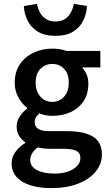

<svg xmlns="http://www.w3.org/2000/svg" viewBox="-20 -754 560 991"><path d="M244 217Q185 217 139 203Q93 189 66.5 160.5Q40 132 40 89Q40 58 58.5 31.5Q77 5 110 -16V-20Q92 -32 79 -52Q66 -72 66 -102Q66 -130 82.5 -154Q99 -178 120 -193V-197Q95 -216 75.5 -250Q56 -284 56 -327Q56 -383 83 -422.5Q110 -462 154 -482.5Q198 -503 250 -503Q270 -503 289 -500Q308 -497 322 -491H498V-406H406V-402Q420 -387 428 -367.5Q436 -348 436 -322Q436 -268 411 -231Q386 -194 344 -175Q302 -156 250 -156Q234 -156 217 -159Q200 -162 183 -169Q173 -159 166 -149Q159 -139 159 -122Q159 -101 177 -89Q195 -77 239 -77H326Q415 -77 460.5 -48.5Q506 -20 506 44Q506 92 474 131.5Q442 171 383 194Q324 217 244 217ZM250 -228Q273 -228 292.5 -239.5Q312 -251 323.5 -273.5Q335 -296 335 -327Q335 -374 310.5 -399Q286 -424 250 -424Q214 -424 189 -399Q164 -374 164 -327Q164 -296 176 -273.5Q188 -251 207 -239.5Q226 -228 250 -228ZM262 142Q301 142 331 131.5Q361 121 378 102.5Q395 84 395 63Q395 34 372.5 24Q350 14 308 14H241Q221 14 205 12Q189 10 174 7Q155 22 145.5 38Q136 54 136 72Q136 105 170 123.5Q204 142 262 142ZM266 -569Q211 -569 175.5 -590.5Q140 -612 122.5 -647.5Q105 -683 103 -723L171 -734Q175 -711 186 -690Q197 -669 217 -656Q237 -643 266 -643Q296 -643 315.5 -656Q335 -669 346 -690Q357 -711 361 -734L429 -723Q427 -683 409.5 -647.5Q392 -612 357 -590.5Q322 -569 266 -569Z"/></svg>

Font: Source Sans 3 SemiBold
Style: Regular
Weight: 600
Designer: Paul D. Hunt
Foundry: Adobe
Version: Version 3.046;hotconv 1.0.118;makeotfexe 2.5.65603